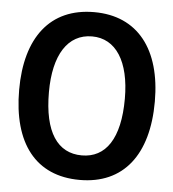

<svg xmlns="http://www.w3.org/2000/svg" viewBox="-49 -676 660 733"><g transform="rotate(5 281.5 -309.5)"><path d="M283 12C450 12 543 -106 543 -311C543 -511 450 -631 283 -631C114 -631 23 -511 23 -311C23 -106 114 12 283 12ZM283 -82C190 -82 137 -158 137 -312C137 -455 190 -538 283 -538C374 -538 428 -455 428 -312C428 -158 374 -82 283 -82Z"/></g></svg>

Font: Inconsolata SemiExpanded
Style: Bold
Weight: 700
Width: 6
Monospace: yes
Designer: Raph Levien, Cyreal, Brenton Simpson
Foundry: Raph Levien, Cyreal, Google
Version: Version 3.100